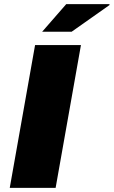

<svg xmlns="http://www.w3.org/2000/svg" viewBox="-20 -905 548 925"><path d="M27 0 149 -688H370L248 0ZM183 -752 299 -885H507L508 -881L325 -752Z"/></svg>

Font: Archivo SemiBold Black
Style: Italic
Weight: 900
Italic angle: -10°
Version: Version 2.001